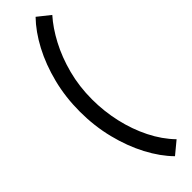

<svg xmlns="http://www.w3.org/2000/svg" viewBox="-344 -829 993 993"><g transform="rotate(-45 152.0 -333.0)"><path d="M220.7 176.8Q167.5 123 125.7 43.9Q84 -35.2 59.8 -131.8Q35.6 -228.5 35.6 -334Q35.6 -439 59.8 -534.7Q84 -630.4 125.7 -709.2Q167.5 -788.1 220.7 -842.8L288.6 -788.6Q244.1 -738.8 207 -668.7Q169.9 -598.6 147.5 -513.7Q125 -428.7 125 -334Q125 -247.6 144 -163.6Q163.1 -79.6 199.7 -6.3Q236.3 66.9 288.6 120.6Z"/></g></svg>

Font: Reddit Sans Condensed SemiBold
Style: Regular
Weight: 600
Designer: Stephen Hutchings
Foundry: Reddit
Version: Version 1.014